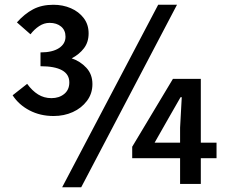

<svg xmlns="http://www.w3.org/2000/svg" viewBox="-20 -772 952 806"><path d="M205 -285Q149 -285 104 -308.5Q59 -332 33 -372L94 -420Q115 -391 140 -375.5Q165 -360 196 -360Q228 -360 249.5 -377.5Q271 -395 271 -426Q271 -460 240.5 -477Q210 -494 150 -494V-552Q200 -552 227.5 -570Q255 -588 255 -618Q255 -645 236.5 -660.5Q218 -676 188 -676Q165 -676 144.5 -662.5Q124 -649 108 -628L51 -678Q83 -714 119 -733Q155 -752 204 -752Q244 -752 277.5 -737.5Q311 -723 331.5 -696Q352 -669 352 -632Q352 -595 332.5 -569.5Q313 -544 281 -527Q317 -515 342.5 -487.5Q368 -460 368 -419Q368 -379 345 -348.5Q322 -318 285.5 -301.5Q249 -285 205 -285ZM241 14 644 -752H723L321 14ZM736 0V-236L743 -364H738L687 -275L629 -173H889V-108H535V-156L706 -441H823V0Z"/></svg>

Font: Noto Sans TC SemiBold
Style: Regular
Weight: 600
Designer: Ryoko NISHIZUKA  (kana, bopomofo & ideographs); Paul D. Hunt (Latin, Greek & Cyrillic); Sandoll Communications , Soo-you
Foundry: Adobe
Version: Version 2.004-H2;hotconv 1.0.118;makeotfexe 2.5.65603